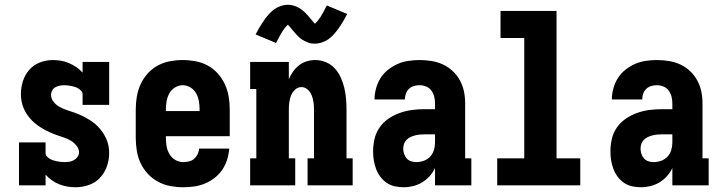

<svg xmlns="http://www.w3.org/2000/svg" viewBox="-20 -781 3040 809"><path d="M298 8Q281 8 263.5 5Q246 2 229.5 -4.5Q213 -11 198.5 -21.5Q184 -32 172 -45V0H60V-181H172V-136Q172 -128 177.5 -122Q183 -116 189.5 -112Q196 -108 204 -105.5Q212 -103 219.5 -101.5Q227 -100 235 -99Q243 -98 251 -98Q261 -98 271.5 -99.5Q282 -101 291 -106Q300 -111 306.5 -120Q313 -129 313 -139Q313 -154 302.5 -167Q292 -180 279 -188Q266 -196 251 -201Q236 -206 221.5 -211Q207 -216 192.5 -222.5Q178 -229 164.5 -236.5Q151 -244 138.5 -253Q126 -262 115 -273Q104 -284 95 -297Q86 -310 80 -324Q74 -338 71 -353.5Q68 -369 68 -384Q68 -412 76.5 -439Q85 -466 103.5 -487Q122 -508 148.5 -518Q175 -528 203 -528Q220 -528 237.5 -525Q255 -522 271 -515Q287 -508 302 -498Q317 -488 328 -475V-520H440V-339H328V-384Q328 -392 322.5 -398Q317 -404 310.5 -408Q304 -412 296.5 -414.5Q289 -417 281.5 -418.5Q274 -420 266 -421Q258 -422 250 -422Q241 -422 231.5 -420Q222 -418 213.5 -413.5Q205 -409 200 -400Q195 -391 195 -382Q195 -366 205 -353Q215 -340 228.5 -332Q242 -324 256.5 -319Q271 -314 286 -309Q301 -304 315 -298Q329 -292 342.5 -284.5Q356 -277 369 -268Q382 -259 393 -247.5Q404 -236 412.5 -223.5Q421 -211 427.5 -196.5Q434 -182 437 -167Q440 -152 440 -136Q440 -108 430.5 -80.5Q421 -53 401.5 -32Q382 -11 354.5 -1.5Q327 8 298 8Z M752 8Q725 8 698 3Q671 -2 646.5 -15Q622 -28 603 -48.5Q584 -69 572.5 -93.5Q561 -118 556.5 -145.5Q552 -173 552 -200V-320Q552 -347 556.5 -374Q561 -401 572.5 -426Q584 -451 602.5 -471.5Q621 -492 645 -505Q669 -518 696 -523Q723 -528 750 -528Q777 -528 804 -523Q831 -518 855 -505Q879 -492 897.5 -471.5Q916 -451 927.5 -426Q939 -401 943.5 -374Q948 -347 948 -320V-207H679V-200Q679 -182 682 -164.5Q685 -147 694 -131.5Q703 -116 719 -107Q735 -98 752 -98Q765 -98 777 -101Q789 -104 798 -112Q807 -120 812.5 -131Q818 -142 819 -155H946Q944 -131 937 -108.5Q930 -86 917 -66.5Q904 -47 885 -32Q866 -17 844.5 -8Q823 1 799.5 4.5Q776 8 752 8ZM821 -313V-320Q821 -337 818 -354.5Q815 -372 806.5 -387.5Q798 -403 782.5 -412.5Q767 -422 750 -422Q733 -422 717.5 -412.5Q702 -403 693.5 -387.5Q685 -372 682 -354.5Q679 -337 679 -320V-313Z M1034 0V-114H1060V-406H1034V-520H1197V-447Q1204 -464 1214.5 -479Q1225 -494 1239.5 -505.5Q1254 -517 1272 -522.5Q1290 -528 1308 -528Q1331 -528 1353 -519Q1375 -510 1390.5 -493Q1406 -476 1415.5 -455Q1425 -434 1430.5 -411.5Q1436 -389 1438 -366Q1440 -343 1440 -320V-114H1466V0H1276V-114H1303V-320Q1303 -335 1301 -350Q1299 -365 1293.5 -379Q1288 -393 1276.5 -403.5Q1265 -414 1250 -414Q1235 -414 1223.5 -403.5Q1212 -393 1206.5 -379Q1201 -365 1199 -350Q1197 -335 1197 -320V-114H1224V0ZM1307 -597Q1300 -597 1292.5 -598Q1285 -599 1278.5 -601.5Q1272 -604 1265 -607.5Q1258 -611 1252.5 -614.5Q1247 -618 1241 -623.5Q1235 -629 1230 -634.5Q1225 -640 1221 -644.5Q1217 -649 1211.5 -655.5Q1206 -662 1201 -668Q1196 -674 1193 -677Q1180 -665 1169 -647Q1158 -629 1143 -600L1057 -636Q1064 -650 1071 -661.5Q1078 -673 1084.5 -683.5Q1091 -694 1097.5 -702.5Q1104 -711 1110.5 -718.5Q1117 -726 1126.5 -734.5Q1136 -743 1146.5 -748.5Q1157 -754 1169 -757.5Q1181 -761 1193 -761Q1205 -761 1217 -757.5Q1229 -754 1239.5 -748Q1250 -742 1259.5 -733.5Q1269 -725 1276.5 -716.5Q1284 -708 1292 -698Q1300 -688 1307 -681Q1320 -693 1331 -710.5Q1342 -728 1357 -758L1443 -722Q1436 -708 1429 -696.5Q1422 -685 1415.5 -674.5Q1409 -664 1402.5 -655.5Q1396 -647 1389.5 -639.5Q1383 -632 1373.5 -623.5Q1364 -615 1353.5 -609.5Q1343 -604 1331 -600.5Q1319 -597 1307 -597Z M1681 8Q1662 8 1643.5 4Q1625 0 1609.5 -10.5Q1594 -21 1582.5 -36.5Q1571 -52 1564.5 -69.5Q1558 -87 1555 -105.5Q1552 -124 1552 -143Q1552 -169 1558 -195.5Q1564 -222 1579.5 -244Q1595 -266 1617 -281Q1639 -296 1664 -305Q1689 -314 1715.5 -317.5Q1742 -321 1769 -321H1813V-345Q1813 -360 1809.5 -374Q1806 -388 1797.5 -399.5Q1789 -411 1775.5 -416.5Q1762 -422 1748 -422Q1736 -422 1724 -418.5Q1712 -415 1703 -406.5Q1694 -398 1690 -386Q1686 -374 1686 -362H1558Q1558 -385 1564.5 -408.5Q1571 -432 1583.5 -452Q1596 -472 1615 -487Q1634 -502 1655.5 -511.5Q1677 -521 1701 -524.5Q1725 -528 1748 -528Q1773 -528 1798 -524Q1823 -520 1846 -509.5Q1869 -499 1887.5 -481.5Q1906 -464 1918 -442Q1930 -420 1935 -395.5Q1940 -371 1940 -345V-114H1966V0H1813V-73Q1804 -54 1790 -38.5Q1776 -23 1758.5 -12.5Q1741 -2 1721 3Q1701 8 1681 8ZM1734 -98Q1750 -98 1765.5 -103.5Q1781 -109 1792 -120.5Q1803 -132 1808 -148Q1813 -164 1813 -180V-215H1769Q1759 -215 1749 -214Q1739 -213 1729 -210.5Q1719 -208 1709.5 -203.5Q1700 -199 1693 -192Q1686 -185 1682.5 -175Q1679 -165 1679 -155Q1679 -144 1682.5 -133Q1686 -122 1693.5 -113.5Q1701 -105 1712 -101.5Q1723 -98 1734 -98Z M2075 0V-114H2189V-621H2089V-735H2325V-114H2425V0Z M2681 8Q2662 8 2643.5 4Q2625 0 2609.5 -10.5Q2594 -21 2582.5 -36.5Q2571 -52 2564.5 -69.5Q2558 -87 2555 -105.5Q2552 -124 2552 -143Q2552 -169 2558 -195.5Q2564 -222 2579.5 -244Q2595 -266 2617 -281Q2639 -296 2664 -305Q2689 -314 2715.5 -317.5Q2742 -321 2769 -321H2813V-345Q2813 -360 2809.5 -374Q2806 -388 2797.5 -399.5Q2789 -411 2775.5 -416.5Q2762 -422 2748 -422Q2736 -422 2724 -418.5Q2712 -415 2703 -406.5Q2694 -398 2690 -386Q2686 -374 2686 -362H2558Q2558 -385 2564.5 -408.5Q2571 -432 2583.5 -452Q2596 -472 2615 -487Q2634 -502 2655.5 -511.5Q2677 -521 2701 -524.5Q2725 -528 2748 -528Q2773 -528 2798 -524Q2823 -520 2846 -509.5Q2869 -499 2887.5 -481.5Q2906 -464 2918 -442Q2930 -420 2935 -395.5Q2940 -371 2940 -345V-114H2966V0H2813V-73Q2804 -54 2790 -38.5Q2776 -23 2758.5 -12.5Q2741 -2 2721 3Q2701 8 2681 8ZM2734 -98Q2750 -98 2765.5 -103.5Q2781 -109 2792 -120.5Q2803 -132 2808 -148Q2813 -164 2813 -180V-215H2769Q2759 -215 2749 -214Q2739 -213 2729 -210.5Q2719 -208 2709.5 -203.5Q2700 -199 2693 -192Q2686 -185 2682.5 -175Q2679 -165 2679 -155Q2679 -144 2682.5 -133Q2686 -122 2693.5 -113.5Q2701 -105 2712 -101.5Q2723 -98 2734 -98Z"/></svg>

Font: Iosevka Curly Slab Heavy
Style: Regular
Weight: 900
Monospace: yes
Designer: Belleve Invis
Foundry: Belleve Invis
Version: Version 22.1.2; ttfautohint (v1.8.4)